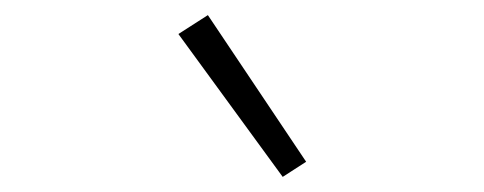

<svg xmlns="http://www.w3.org/2000/svg" viewBox="-20 -808 640 254"><path d="M354 -574 216 -763 255 -788 385 -594Z"/></svg>

Font: Iosevka Curly XLtExObl
Style: Regular
Weight: 200
Width: 7
Italic angle: -9°
Monospace: yes
Designer: Belleve Invis
Foundry: Belleve Invis
Version: Version 11.0.1; ttfautohint (v1.8.3)